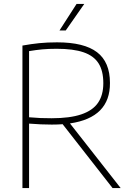

<svg xmlns="http://www.w3.org/2000/svg" viewBox="-20 -964 673 984"><path d="M557 0 301 -327.5Q277.5 -325.5 245.5 -325.5Q190.5 -325.5 129 -330.5V0H95V-730.5Q139.5 -738.5 180.8 -742.8Q222 -747 272.5 -747Q411 -747 477.2 -696.5Q543.5 -646 543.5 -539Q545 -361.5 338.5 -331.5L598.5 0ZM509.5 -537.5Q509.5 -601 485 -639.5Q460.5 -678 408.2 -696Q356 -714 270.5 -714Q228.5 -714 196.8 -711Q165 -708 129 -702V-363Q164.5 -360 187.8 -359Q211 -358 244.5 -358Q338 -358 396.5 -377.8Q455 -397.5 482.2 -437Q509.5 -476.5 509.5 -537.5ZM285 -808 372.5 -944H412L317 -808Z"/></svg>

Font: Encode Sans Thin
Style: Regular
Weight: 250
Designer: Multiple Designers
Foundry: Impallari Type
Version: Version 2.000